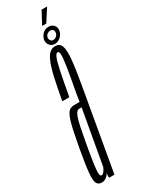

<svg xmlns="http://www.w3.org/2000/svg" viewBox="-227 -798 617 826"><g transform="rotate(-30 81.5 -385.0)"><path d="M8.5 2.5Q14.5 2.5 20.2 0.5Q26 -1.5 31 -5.2Q36 -9 39.8 -13.2Q43.5 -17.5 45.5 -22.5L44.5 0H71.5L139 -386Q155 -474 159.2 -521.5Q163.5 -569 155.8 -587.8Q148 -606.5 127 -606.5Q111 -606.5 99.2 -596.5Q87.5 -586.5 77 -562.2Q66.5 -538 56.8 -494.8Q47 -451.5 35 -385.5H70Q83.5 -460.5 92.2 -502.5Q101 -544.5 108 -561.5Q115 -578.5 122.5 -578.5Q131 -578.5 131.2 -561.2Q131.5 -544 125 -502Q118.5 -460 104.5 -386L98 -346H72.5Q61 -346 52.2 -342Q43.5 -338 36.8 -326.8Q30 -315.5 24 -296Q18 -276.5 11.8 -246Q5.5 -215.5 -2.5 -172Q-16 -97 -19.2 -59.5Q-22.5 -22 -15.2 -9.8Q-8 2.5 8.5 2.5ZM22.5 -25Q16.5 -25 14.8 -36Q13 -47 17.2 -78.8Q21.5 -110.5 32.5 -173Q41 -220 47 -249.5Q53 -279 58.8 -294.5Q64.5 -310 70 -315.8Q75.5 -321.5 82.5 -321.5H94L46.5 -54Q45 -48.5 41 -41.8Q37 -35 32.2 -30Q27.5 -25 22.5 -25ZM131.5 -615Q142.5 -615 152.2 -620.8Q162 -626.5 168.2 -635.5Q174.5 -644.5 176 -654.5Q179.5 -670 169.8 -681.5Q160 -693 143.5 -693Q132.5 -693 123.2 -688Q114 -683 108 -674.2Q102 -665.5 99.5 -654.5Q97 -638 106.5 -626.5Q116 -615 131.5 -615ZM133.5 -633Q126 -633 121.2 -639.5Q116.5 -646 117.5 -654.5Q119.5 -664.5 126.8 -669.8Q134 -675 141.5 -675Q150.5 -675 155.2 -669.8Q160 -664.5 158 -654.5Q157 -646 149.8 -639.5Q142.5 -633 133.5 -633ZM122 -709.5H142.5L182.5 -771.5H155Z"/></g></svg>

Font: Anybody UltraCondensed ExtraLight
Style: Italic
Weight: 250
Width: 1
Italic angle: -10°
Version: Version 1.113;gftools[0.9.25]